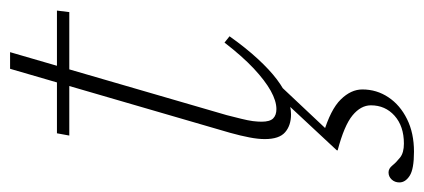

<svg xmlns="http://www.w3.org/2000/svg" viewBox="-268 -338 842 381"><g transform="rotate(-90 152.5 -147.0)"><path d="M74.5 -430 79 -454.5H322.5L319.5 -430ZM115 -117.5Q111 -102 107.8 -88.8Q104.5 -75.5 103.2 -65.8Q102 -56 102 -48.5Q102 -32 108.5 -25.5Q115 -19 127 -19Q143 -19 163.2 -30.2Q183.5 -41.5 207.8 -64.2Q232 -87 259 -122L271.5 -112Q248 -79 226.5 -55.8Q205 -32.5 185.8 -18Q166.5 -3.5 149.2 3.2Q132 10 116.5 10Q94.5 10 81 -1.8Q67.5 -13.5 67.5 -42Q67.5 -55.5 70.8 -72.5Q74 -89.5 80 -111L207 -547.5H240ZM42.5 254Q8 254 -5.2 245.5Q-18.5 237 -18.5 225Q-18.5 216 -12.8 209.8Q-7 203.5 1.5 203.5Q9 203.5 15.2 211.2Q21.5 219 31 226.5Q40.5 234 58.5 234Q93 234 113.8 215.5Q134.5 197 134.5 168.5Q134.5 148.5 114.5 132Q94.5 115.5 45 102.5L45.5 100.5L155.5 -17.5H179L83 84.5L78 74Q126.5 88.5 146.2 108.8Q166 129 166 151.5Q166 180 150.5 203.2Q135 226.5 107.2 240.2Q79.5 254 42.5 254Z"/></g></svg>

Font: Newsreader ExtraLight
Style: Italic
Weight: 250
Italic angle: -17°
Designer: Hugues Gentile
Foundry: Production Type
Version: Version 1.003